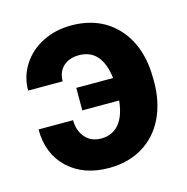

<svg xmlns="http://www.w3.org/2000/svg" viewBox="-87 -620 693 713"><g transform="rotate(-15 260.0 -264.0)"><path d="M246.6 -423.8Q208.5 -423.8 186 -402.6Q163.6 -381.3 163.6 -345.7H30.8Q30.8 -399.4 59.3 -443.8Q87.9 -488.3 137.5 -513.2Q187 -538.1 246.6 -538.1Q358.4 -538.1 424.8 -465.1Q491.2 -392.1 491.2 -266.1V-256.8Q491.2 -178.7 461.9 -117.9Q432.6 -57.1 377.2 -23.7Q321.8 9.8 247.6 9.8Q149.9 9.8 90.3 -46.4Q30.8 -102.5 30.8 -196.3H163.6Q163.6 -155.8 186.3 -129.6Q209 -103.5 247.6 -103.5Q290 -103.5 315.9 -133.5Q341.8 -163.6 347.7 -222.7H206.1V-309.1H347.7Q333.5 -423.8 246.6 -423.8Z"/></g></svg>

Font: SteelSelectRoboto
Style: Roboto-Bold
Weight: 700
Designer: Google
Version: Version 2.137; 2017